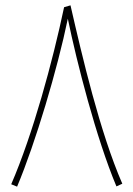

<svg xmlns="http://www.w3.org/2000/svg" viewBox="-20 -695 499 719"><path d="M44 4C113 -160 195 -436 234 -625C267 -464 340 -178 416 3L438 -7C354 -200 288 -483 244 -675L220 -668C177 -464 103 -192 22 -5Z"/></svg>

Font: Noto Sans Arabic UI Cn Th
Style: Regular
Weight: 100
Width: 3
Designer: Monotype Design Team, Nadine Chahine and Nizar Qandah
Foundry: Monotype Imaging Inc.
Version: Version 2.010